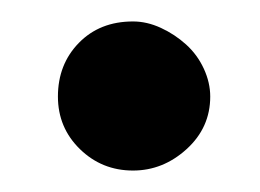

<svg xmlns="http://www.w3.org/2000/svg" viewBox="-20 -168 242 179"><path d="M104 -9Q75 -9 54.5 -29Q34 -49 34 -78Q34 -108 53.5 -128Q73 -148 104 -148Q117 -148 130 -142Q143 -136 153.5 -126.5Q164 -117 170 -104Q176 -91 176 -78Q176 -49 154 -29Q132 -9 104 -9Z"/></svg>

Font: Ekushey Lal Sabuj Normal
Style: Regular
Weight: 400
Designer: Al Mamun Sumon
Foundry: Al Mamun Sumon
Version: Version 1.0